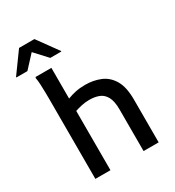

<svg xmlns="http://www.w3.org/2000/svg" viewBox="-249 -1105 1124 1235"><g transform="rotate(-30 313.0 -487.5)"><path d="M91 0V-589Q91 -609 90.5 -640.5Q90 -672 88.5 -703Q87 -734 83 -752L85 -760H203V-532Q231 -543 263.5 -550Q296 -557 336 -557Q396 -557 447.5 -536Q499 -515 530 -463Q561 -411 561 -318V0H449V-308Q449 -369 431.5 -402Q414 -435 383 -447.5Q352 -460 310 -460Q282 -460 254 -454Q226 -448 203 -440V0ZM-23 -819V-823L87 -975H201L311 -823V-819H229L144 -911L59 -819Z"/></g></svg>

Font: Kufam Medium
Style: Regular
Weight: 500
Designer: Wael Morcos, Artur Schmal
Foundry: Original Type
Version: Version 1.300; ttfautohint (v1.8.3)